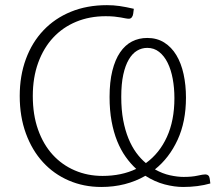

<svg xmlns="http://www.w3.org/2000/svg" viewBox="-20 -736 876 764"><path d="M462.5 -350.5Q462.5 -299 470.2 -258Q478 -217 491.2 -184.8Q504.5 -152.5 522.2 -128.2Q540 -104 560.5 -87Q614.5 -126 644.2 -191.2Q674 -256.5 674 -345.5Q674 -386.5 667.2 -422.8Q660.5 -459 647 -486.2Q633.5 -513.5 613.2 -529.5Q593 -545.5 566 -545.5Q544 -545.5 525.2 -534.2Q506.5 -523 492.5 -499.2Q478.5 -475.5 470.5 -438.8Q462.5 -402 462.5 -350.5ZM817 -6Q792.5 1 765.2 4.5Q738 8 708.5 8Q674.5 8 635.2 -2.2Q596 -12.5 558.5 -36.5Q520.5 -14.5 476.2 -3.2Q432 8 383 8Q313 8 253.5 -17.8Q194 -43.5 150.8 -90.8Q107.5 -138 83 -205Q58.5 -272 58.5 -354Q58.5 -434.5 83 -501Q107.5 -567.5 152.8 -615.2Q198 -663 262 -689.2Q326 -715.5 405.5 -715.5Q431.5 -715.5 455.8 -712Q480 -708.5 512.5 -701L510 -681.5Q509 -673 504.5 -667.2Q500 -661.5 493 -661.5Q487 -661.5 479.2 -663Q471.5 -664.5 460.8 -666.5Q450 -668.5 435.2 -670Q420.5 -671.5 400.5 -671.5Q336.5 -671.5 283.2 -649.5Q230 -627.5 191.8 -586.5Q153.5 -545.5 132 -486.5Q110.5 -427.5 110.5 -354Q110.5 -279 131.5 -220Q152.5 -161 189.8 -120.2Q227 -79.5 277.8 -57.8Q328.5 -36 388 -36Q463.5 -36 522 -64Q499.5 -84.5 480 -112Q460.5 -139.5 446.2 -174.8Q432 -210 424 -253.5Q416 -297 416 -350Q416 -410 427 -454.2Q438 -498.5 457.8 -527.5Q477.5 -556.5 505 -570.8Q532.5 -585 566 -585Q604.5 -585 633.5 -566.8Q662.5 -548.5 681.8 -516.5Q701 -484.5 710.5 -441Q720 -397.5 720 -347.5Q720 -252 686.8 -179.8Q653.5 -107.5 596.5 -62Q626.5 -45 656.5 -38.5Q686.5 -32 710.5 -32Q743.5 -32 765.8 -37Q788 -42 797 -42Q804 -42 808.8 -37.8Q813.5 -33.5 814.5 -25Z"/></svg>

Font: Lato 2
Style: Regular
Weight: 300
Designer: Lukasz Dziedzic with Adam Twardoch and Botio Nikoltchev
Foundry: tyPoland Lukasz Dziedzic
Version: Version 2.015; 2015-08-06; http://www.latofonts.com/